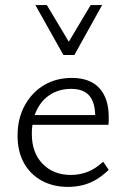

<svg xmlns="http://www.w3.org/2000/svg" viewBox="-20 -726 494 754"><path d="M247 8Q189 8 144 -16.5Q99 -41 74 -86Q49 -131 49 -193Q49 -261 77.5 -312.5Q106 -364 153.5 -392Q201 -420 262 -420Q334 -420 370.5 -379.5Q407 -339 407 -267Q407 -259 407 -251Q407 -243 406 -236H354V-267Q354 -323 331 -350Q308 -377 259 -377Q214 -377 179 -355.5Q144 -334 124.5 -294Q105 -254 105 -200Q105 -126 147.5 -82.5Q190 -39 258 -39Q293 -39 324 -51Q355 -63 385 -91L407 -59Q381 -34 354.5 -19Q328 -4 301 2Q274 8 247 8ZM84 -236 92 -274H397V-236ZM229 -510 240 -545 336 -706H381L272 -510ZM229 -510 119 -706H164L261 -544L272 -510Z"/></svg>

Font: Ysabeau Office Light
Style: Regular
Weight: 300
Designer: Christian Thalmann (Catharsis Fonts)
Version: Version 2.001;gftools[0.9.30]; featfreeze: tnum,lnum,ss02